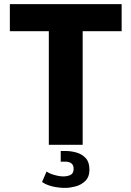

<svg xmlns="http://www.w3.org/2000/svg" viewBox="-20 -706 640 936"><path d="M218 0V-554H28V-686H573V-554H383V0ZM298 210Q267 210 236.5 203Q206 196 185 181L207 130Q218 139 243.5 146.5Q269 154 289 154Q309 154 324 146.5Q339 139 339 117Q339 82 297 82H276V30H298Q327 30 354 38Q381 46 398.5 65.5Q416 85 416 121Q416 157 395.5 176.5Q375 196 347.5 203Q320 210 298 210Z"/></svg>

Font: Chivo Mono
Style: Bold
Weight: 700
Monospace: yes
Designer: Hector Gatti
Foundry: Omnibus-Type
Version: Version 1.008; ttfautohint (v1.8.4.7-5d5b)